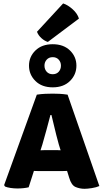

<svg xmlns="http://www.w3.org/2000/svg" viewBox="-20 -1114 616 1142"><path d="M199 -551Q225 -555 249.2 -556Q273.5 -557 293.5 -557Q312 -557 333.5 -556Q355 -555 382 -551L571 -7.5Q553.5 0.5 526.5 4.8Q499.5 9 483 9Q455.5 9 430 -1.5Q404.5 -12 391.5 -57L330 -254Q322.5 -280 314.8 -311Q307 -342 299.8 -372.8Q292.5 -403.5 286 -430H280Q269.5 -392 256.8 -343Q244 -294 232 -254.5L150.5 0Q136 3.5 119 5.2Q102 7 83.5 7Q63.5 7 43.2 4Q23 1 10 -4.5L4.5 -13ZM212 -96.5Q205 -96.5 198.5 -96.8Q192 -97 185.2 -97.2Q178.5 -97.5 171.5 -97.5H101L150 -220H211Q217.5 -220 224.2 -220.2Q231 -220.5 237.8 -220.8Q244.5 -221 251.5 -221H314Q321 -221 327 -220.8Q333 -220.5 339 -220.2Q345 -220 352 -220H417.5L461 -97.5H388Q380.5 -97.5 374 -97.2Q367.5 -97 361 -96.8Q354.5 -96.5 347.5 -96.5ZM152.5 -723.5Q152.5 -670 190.8 -632.2Q229 -594.5 293.5 -594.5Q358 -594.5 396.2 -632.2Q434.5 -670 434.5 -723.5Q434.5 -776.5 396.2 -813.8Q358 -851 293.5 -851Q229 -851 190.8 -813.8Q152.5 -776.5 152.5 -723.5ZM244.5 -723.5Q244.5 -744.5 257.8 -759.2Q271 -774 293.5 -774Q316 -774 329.2 -759.2Q342.5 -744.5 342.5 -723.5Q342.5 -702 329.2 -687.2Q316 -672.5 293.5 -672.5Q271 -672.5 257.8 -687.2Q244.5 -702 244.5 -723.5ZM355.5 -1093.5Q383 -1085 411.8 -1059.2Q440.5 -1033.5 449.5 -1003.5L264.5 -864.5Q245 -870.5 226.5 -887Q208 -903.5 200 -925Z"/></svg>

Font: Signika SC
Style: Regular
Weight: 300
Designer: Anna Giedryś
Foundry: Anna Giedryś
Version: Version 2.000